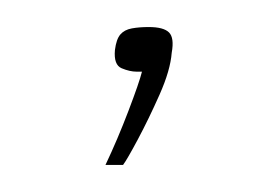

<svg xmlns="http://www.w3.org/2000/svg" viewBox="-20 -53 203 142"><path d="M58 69Q67 50 75 29Q83 8 85 0Q84 0 83.5 0Q83 0 81 0Q76 0 70 -2.5Q64 -5 65 -16Q66 -24 69 -27.5Q72 -31 77.5 -32Q83 -33 90 -33Q101 -33 105 -29Q109 -25 107 -14Q106 -1 98 17Q90 35 82 50Q74 65 71 69Z"/></svg>

Font: Genos Thin Thin
Style: Italic
Weight: 250
Italic angle: -8°
Version: Version 1.010